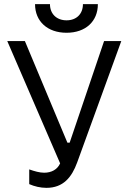

<svg xmlns="http://www.w3.org/2000/svg" viewBox="-20 -898 615 926"><path d="M149 -878C149 -795 209 -740 301 -740C393 -740 452 -795 452 -878H380C380 -831 349 -800 301 -800C253 -800 221 -831 221 -878ZM204 8C285 8 326 -43 352 -114L565 -700H482L316 -210H305L100 -700H15L270 -110C257 -81 229 -65 193 -65C171 -65 147 -72 121 -81V-10C146 1 175 8 204 8Z"/></svg>

Font: Fixel Text Regular
Style: Regular
Weight: 400
Width: 4
Designer: AlfaBravo + MacPaw
Foundry: Kyrylo Tkachov, Marchela Mozhyna, Serhii Makarenko, Maria Weinstein, Zakhar Kryvoshyya
Version: Version 1.211